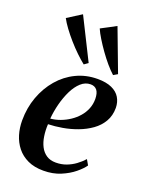

<svg xmlns="http://www.w3.org/2000/svg" viewBox="-156 -915 782 1005"><g transform="rotate(20 235.0 -412.0)"><path d="M425 -94.5Q410.5 -73.5 380.8 -49Q351 -24.5 308.8 -6.8Q266.5 11 213.5 11Q163 11 126.2 -6.2Q89.5 -23.5 66 -53Q42.5 -82.5 31.2 -120Q20 -157.5 20 -198.5Q20 -269 42.5 -330.2Q65 -391.5 105 -438.2Q145 -485 199.5 -511.2Q254 -537.5 318 -537.5Q366.5 -537.5 397.5 -523.2Q428.5 -509 443.2 -484.2Q458 -459.5 458.5 -427.5Q458.5 -384 439.2 -351Q420 -318 387.5 -294.8Q355 -271.5 315 -256.5Q275 -241.5 233 -234.2Q191 -227 154 -226Q152 -191.5 156.8 -159.8Q161.5 -128 174 -103.8Q186.5 -79.5 207.8 -65.2Q229 -51 260 -51Q291.5 -51 318.2 -61Q345 -71 367.5 -87.5Q390 -104 408 -124ZM293 -498.5Q263.5 -498.5 239.5 -476.8Q215.5 -455 198 -419.5Q180.5 -384 169.5 -341.5Q158.5 -299 155 -257.5Q182.5 -260 209.5 -270Q236.5 -280 260.2 -295.8Q284 -311.5 302.5 -332.8Q321 -354 331.2 -379.5Q341.5 -405 341.5 -434.5Q341 -467.5 328.5 -483Q316 -498.5 293 -498.5ZM222.5 -584Q201.5 -600.5 176.2 -624.8Q151 -649 126.5 -677Q102 -705 82.2 -732Q62.5 -759 51.5 -780L129.5 -829.5L244.5 -599.5ZM386 -584Q366.5 -601.5 344.5 -627.2Q322.5 -653 301.5 -682.5Q280.5 -712 263.5 -739.8Q246.5 -767.5 237 -789.5L320 -833.5L409 -597.5Z"/></g></svg>

Font: Merriweather 96pt SemiBold
Style: Italic
Weight: 600
Italic angle: -7.8°
Version: Version 2.101